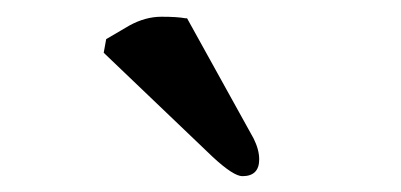

<svg xmlns="http://www.w3.org/2000/svg" viewBox="-20 -827 489 234"><path d="M106.4 -762.7 109.4 -779.3 137.7 -795.9Q157.2 -806.6 176.8 -806.6Q196.3 -806.6 206.1 -804.7H208L289.1 -658.2Q295.9 -644.5 295.9 -632.8Q295.9 -612.3 275.4 -612.3Q264.6 -612.3 239.3 -635.7Z"/></svg>

Font: GenEi LateMin P v2
Style: Medium
Weight: 500
Designer: o_tamon (Modified)
Foundry: o_tamon / Adobe Systems Incorporated / FONT 910 / Philipp H. Poll
Version: Version 2.1;Original Version 1.004